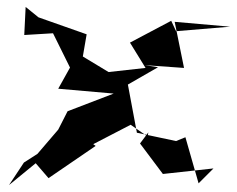

<svg xmlns="http://www.w3.org/2000/svg" viewBox="-20 -517 684 554"><path d="M315 -274 325 -290 219 -354 230 -418 91 -467 54 -497 50 -416 133 -421 182 -322 148 -261 308 -247 175 -196 148 -143 88 -73 49 -48 6 17 83 -46 120 -3 256 -96 249 -101 357 -157 406 -123 408 -135 384 -103 450 -15 596 -31 553 12 515 -121 488 -110 375 -134 349 -273 436 -323 398 -329 511 -321 484 -454 644 -440 488 -427 474 -457 355 -394 400 -321 292 -309Z"/></svg>

Font: Charger Distortion
Style: 2
Weight: 400
Designer: Jasper
Foundry: Cannot Into Space Fonts
Version: Version 0.98